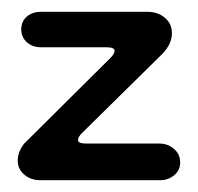

<svg xmlns="http://www.w3.org/2000/svg" viewBox="-20 -305 335 325"><path d="M48 0Q32 0 21 -9.5Q10 -19 10 -33Q10 -48 21 -62L167 -207Q174 -214 174 -219Q174 -225 160 -225H49Q35 -225 25.5 -233.5Q16 -242 16 -255Q16 -269 25.5 -277Q35 -285 49 -285H230Q247 -285 259 -275Q271 -265 271 -249Q271 -230 254 -213L119 -80Q112 -73 112 -68Q112 -62 126 -62H250Q264 -62 274.5 -53Q285 -44 285 -30Q285 -17 275 -8.5Q265 0 251 0Z"/></svg>

Font: Dongle
Style: Regular
Weight: 400
Designer: Yanghee Ryu
Foundry: Yanghee Ryu
Version: Version 2.000